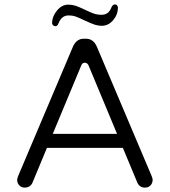

<svg xmlns="http://www.w3.org/2000/svg" viewBox="-20 -853 769 869"><path d="M229.5 -734.4Q240.2 -734.4 244.1 -746.1Q258.8 -783.2 290 -783.2Q307.6 -783.2 319.3 -779.3Q338.9 -772.5 364.3 -759.8Q394.5 -746.1 409.2 -741.2Q423.8 -736.3 440.4 -736.3Q470.7 -736.3 492.2 -761.7Q513.7 -787.1 513.7 -819.3Q512.7 -826.2 509.3 -829.6Q505.9 -833 500 -833Q489.3 -833 483.4 -817.4Q476.6 -800.8 465.8 -793.5Q455.1 -786.1 439.5 -786.1Q420.9 -786.1 404.8 -791.5Q388.7 -796.9 362.8 -809.6Q336.9 -822.3 321.3 -827.1Q305.7 -832 289.1 -832Q259.8 -832 237.8 -805.2Q215.8 -778.3 215.8 -748Q215.8 -743.2 220.2 -738.8Q224.6 -734.4 229.5 -734.4ZM90.8 -3.9Q117.2 -3.9 127 -26.4L192.4 -183.6H536.1L601.6 -26.4Q606.4 -15.6 615.2 -9.8Q624 -3.9 633.8 -3.9Q643.6 -3.9 649.4 -5.9Q656.2 -8.8 661.1 -13.7Q670.9 -24.4 670.9 -39.1Q670.9 -43.9 667 -54.7L418 -642.6Q402.3 -677.7 369.1 -677.7H359.4Q326.2 -677.7 310.5 -642.6L61.5 -54.7Q57.6 -42 57.6 -39.1Q57.6 -24.4 67.4 -14.2Q77.1 -3.9 90.8 -3.9ZM218.8 -247.1 347.7 -556.6Q352.5 -569.3 364.3 -569.3Q376 -568.4 380.9 -556.6L509.8 -247.1Z"/></svg>

Font: FakePearl
Style: ExtraLight
Weight: 300
Version: Version 1.2